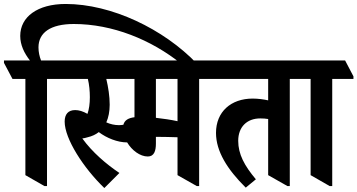

<svg xmlns="http://www.w3.org/2000/svg" viewBox="-75 -930 1802 968"><path d="M149 8H162V-532H269V-545L227 -625H132C124 -645 119 -668 119 -691C119 -765 179 -809 297 -809C492 -809 687 -730 838 -609H918C749 -785 486 -910 256 -910C114 -910 27 -845 27 -749C27 -703 47 -662 76 -625H-55V-613L-12 -532H53V-47Z M451 18 527 -58C461 -102 390 -163 340 -232C349 -233 357 -235 367 -238C389 -243 408 -252 423 -264C463 -234 517 -212 566 -212C590 -172 631 -141 670 -141C702 -141 711 -169 711 -206V-240C714 -240 717 -240 719 -240C748 -240 790 -239 820 -238V-47L917 8H929V-532H1036V-545L994 -625H159V-613L202 -532H368C375 -503 378 -470 378 -440C378 -407 374 -379 366 -356C343 -369 323 -375 304 -375C269 -375 251 -354 251 -317C251 -230 346 -83 451 18ZM478 -402C478 -445 471 -489 461 -532H603V-339C572 -335 553 -324 547 -301C540 -300 533 -299 525 -299C503 -299 481 -304 461 -313C472 -338 478 -368 478 -402ZM711 -336V-532H820V-319C788 -326 748 -332 711 -336Z M1164 16 1215 -26C1157 -95 1126 -153 1126 -220C1126 -290 1170 -333 1237 -333C1251 -333 1265 -332 1277 -330V-47L1374 8H1386V-532H1493V-545L1451 -625H927V-613L970 -532H1277V-424C1255 -429 1226 -433 1199 -433C1090 -433 1014 -367 1014 -260C1014 -167 1071 -76 1164 16Z M1587 8H1600V-532H1707V-545L1665 -625H1383V-613L1426 -532H1491V-47Z"/></svg>

Font: Noto Serif Devanagari ExtraCondensed
Style: Bold
Weight: 700
Width: 2
Designer: Universal Thirst, Indian Type Foundry and the Monotype Design Team
Foundry: Monotype Imaging Inc.
Version: Version 2.004